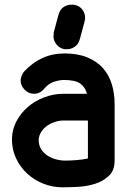

<svg xmlns="http://www.w3.org/2000/svg" viewBox="-20 -789 540 819"><path d="M351 -389Q344 -416 323 -432Q302 -448 250 -448Q224 -446 204.5 -438Q185 -430 169 -411Q151 -389 125 -389Q102 -389 85 -406.5Q68 -424 68 -446Q68 -455 72 -465Q76 -475 82 -483Q117 -521 160 -541Q203 -561 255 -561Q312 -561 353 -544Q394 -527 419.5 -498Q445 -469 457 -429.5Q469 -390 469 -344V-105Q469 -62 444.5 -39Q420 -16 385.5 -5Q351 6 312.5 8Q274 10 246 10Q204 10 165 -5.5Q126 -21 96.5 -48Q67 -75 49 -112.5Q31 -150 31 -194Q31 -235 49.5 -270.5Q68 -306 98.5 -332.5Q129 -359 169 -374Q209 -389 251 -389ZM355 -275H251Q233 -275 214.5 -269Q196 -263 181 -252.5Q166 -242 156 -226.5Q146 -211 145 -193Q145 -170 155 -153.5Q165 -137 181.5 -126Q198 -115 218 -109.5Q238 -104 259 -104Q280 -104 306 -106Q332 -108 355 -113ZM230 -728V-727Q235 -747 250 -758Q265 -769 285 -769H291H294Q296 -769 301 -767L300 -768Q320 -763 331.5 -748Q343 -733 343 -712Q343 -709 342.5 -705.5Q342 -702 340 -697L341 -698L320 -620V-621Q315 -601 299.5 -590Q284 -579 266 -579H259H255Q253 -579 251 -580Q232 -585 220 -600.5Q208 -616 208 -635Q208 -637 208.5 -638.5Q209 -640 209 -642V-650Z"/></svg>

Font: VDS
Style: Bold
Weight: 700
Designer: artmaker
Foundry: artmaker
Version: Version 1.000 2009 initial release